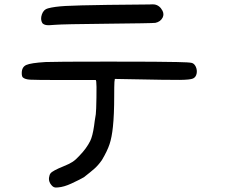

<svg xmlns="http://www.w3.org/2000/svg" viewBox="-20 -690 1040 866"><path d="M654.3 -669.9Q668 -670.9 676.8 -669.9Q700.2 -666 712.9 -641.6Q720.7 -626 713.9 -611.3Q704.1 -591.8 680.7 -586.9Q666 -585 463.9 -583Q263.7 -581.1 228.5 -578.1Q199.2 -575.2 188 -577.1Q176.8 -579.1 170.9 -585.9Q161.1 -602.5 168.9 -625Q176.8 -647.5 196.3 -652.3Q224.6 -660.2 275.9 -663.1Q327.1 -666 465.8 -668Q642.6 -669.9 654.3 -669.9ZM185.5 -410.2Q220.7 -412.1 469.2 -412.1Q717.8 -412.1 779.3 -410.2Q834 -409.2 845.2 -406.2Q856.4 -403.3 863.3 -388.7Q870.1 -373 866.7 -357.4Q863.3 -341.8 850.6 -335.9Q837.9 -330.1 791 -329.6Q744.1 -329.1 551.8 -333L498 -334L496.1 -320.3Q495.1 -302.7 495.1 -257.8Q495.1 -171.9 489.3 -118.2Q484.4 -70.3 474.1 -39.6Q463.9 -8.8 439.5 32.2Q422.9 55.7 405.8 70.8Q388.7 85.9 358.4 109.4Q335.9 122.1 302.2 137.7Q268.6 153.3 242.2 155.3Q230.5 157.2 222.7 153.8Q214.8 150.4 206.1 136.7Q199.2 124 201.2 110.8Q203.1 97.7 208 91.8Q216.8 80.1 267.6 59.6Q292 49.8 306.6 40.5Q321.3 31.2 338.9 11.7Q370.1 -20.5 386.7 -53.7Q397.5 -75.2 404.3 -122.1Q406.2 -139.6 412.1 -174.8Q414.1 -190.4 415 -250.5Q416 -310.5 414.1 -322.3L412.1 -329.1H259.8Q139.6 -329.1 116.2 -330.6Q92.8 -332 83 -340.8Q78.1 -345.7 78.1 -360.4Q78.1 -387.7 98.6 -397Q119.1 -406.2 185.5 -410.2Z"/></svg>

Font: JasonHandwriting4
Style: Regular
Weight: 400
Version: Version 1.01.21